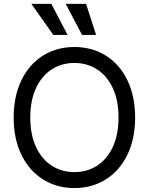

<svg xmlns="http://www.w3.org/2000/svg" viewBox="-20 -959 767 989"><path d="M363.3 9.7Q272.4 9.7 201.5 -34.9Q130.5 -79.4 90.5 -161.6Q50.4 -243.8 50.4 -353.6Q50.4 -463.4 90.5 -545.9Q130.5 -628.5 201.5 -672.7Q272.4 -716.9 363.3 -716.9Q453.7 -716.9 524.9 -672.7Q596 -628.5 636 -545.9Q676.1 -463.4 676.1 -353.6Q676.1 -243.8 636 -161.6Q596 -79.4 524.9 -34.9Q453.7 9.7 363.3 9.7ZM363.3 -634.7Q298.3 -634.7 246.9 -601.9Q195.4 -569.1 165.7 -505.7Q136 -442.3 136 -353.6Q136 -264.8 165.7 -201.5Q195.4 -138.1 246.9 -105.3Q298.3 -72.5 363.3 -72.5Q428.2 -72.5 479.6 -105.3Q531.1 -138.1 560.8 -201.5Q590.5 -264.8 590.5 -353.6Q590.5 -442.3 560.8 -505.7Q531.1 -569.1 479.6 -601.9Q428.2 -634.7 363.3 -634.7ZM141.6 -939.2H244.5L328 -779H254.8ZM318.4 -939.2H423.3L475.1 -779H402.6Z"/></svg>

Font: Pretendard Variable
Style: Regular
Weight: 400
Designer: Base glyphs from Inter by Rasmus Andersson; Hangul glyphs from Noto Sans CJK(Source Han Sans) by Jang Soo-young and Kang
Foundry: Kil Hyung-jin
Version: Version 1.100;FEAKit 1.0